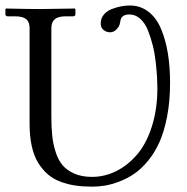

<svg xmlns="http://www.w3.org/2000/svg" viewBox="-20 -678 692 710"><path d="M89.4 -220.2V-573.7Q89.4 -597.2 76.7 -607.4Q64 -617.7 34.7 -617.7H8.3Q0 -617.7 0 -626V-644.5L2 -646.5Q88.9 -644.5 127.9 -644.5L256.8 -646.5L258.8 -644.5V-626Q258.8 -617.7 251 -617.7H224.6Q194.8 -617.7 182.4 -606.7Q169.9 -595.7 169.9 -573.7V-249Q169.9 -208.5 172.9 -178.2Q175.8 -147.9 185.3 -117.4Q194.8 -86.9 210.9 -67.6Q227.1 -48.3 254.6 -36.1Q282.2 -23.9 320.3 -23.9Q367.2 -23.9 410.2 -45.4Q453.1 -66.9 487.3 -106.9Q521.5 -147 541.7 -210.7Q562 -274.4 562 -352.5Q562 -369.6 560.8 -390.9Q559.6 -412.1 556.2 -445.3Q552.7 -478.5 545.4 -508.1Q538.1 -537.6 527.3 -564.9Q516.6 -592.3 498.8 -608.4Q481 -624.5 458.5 -624.5Q428.7 -624.5 425.3 -601.1Q424.3 -594.2 421.9 -586.2Q419.4 -578.1 409.9 -568.4Q400.4 -558.6 386.2 -558.6Q374.5 -558.6 363.5 -566.7Q352.5 -574.7 352.5 -591.8Q352.5 -610.4 364 -624Q375.5 -637.7 393.3 -644.5Q411.1 -651.4 427.7 -654.5Q444.3 -657.7 459.5 -657.7Q499 -657.7 528.6 -635Q558.1 -612.3 575.2 -572Q592.3 -531.7 600.6 -481.7Q608.9 -431.6 608.9 -371.6Q608.9 -303.7 597.9 -247.1Q586.9 -190.4 569.3 -151.6Q551.8 -112.8 526.9 -82.8Q502 -52.7 476.1 -35.2Q450.2 -17.6 421.1 -6.6Q392.1 4.4 368.2 8.3Q344.2 12.2 320.3 12.2Q286.6 12.2 258.5 8.1Q230.5 3.9 203.6 -6.1Q176.8 -16.1 156.5 -33.7Q136.2 -51.3 120.8 -76.4Q105.5 -101.6 97.4 -137.9Q89.4 -174.3 89.4 -220.2Z"/></svg>

Font: Libertinage
Style: b
Weight: 400
Designer: OSP
Foundry: OSP
Version: Version 1.0; 2008; OFL relea